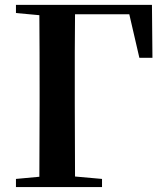

<svg xmlns="http://www.w3.org/2000/svg" viewBox="-20 -761 677 781"><path d="M44.9 -708V-741.2H598.1L600.1 -525.9H546.9L505.9 -703.1H285.2Q284.2 -626.5 284.2 -549.3Q284.2 -472.2 284.2 -394V-337.9L285.2 -43L395 -33.2V0H44.9V-33.2L140.1 -42L141.1 -336.9V-394Q141.1 -470.7 140.9 -546.6Q140.6 -622.6 140.1 -699.2Z"/></svg>

Font: Source Han Serif TW
Style: Bold
Weight: 700
Designer: Ryoko NISHIZUKA Ë•øÂ°öÊ∂ºÂ≠ê (kana & ideographs); Frank Grie√ühammer (Latin, Greek & Cyrillic); Wenlong ZHANG Âº†ÊñáÈæô 
Foundry: Adobe
Version: Version 2.003;hotconv 1.1.1;makeotfexe 2.6.0